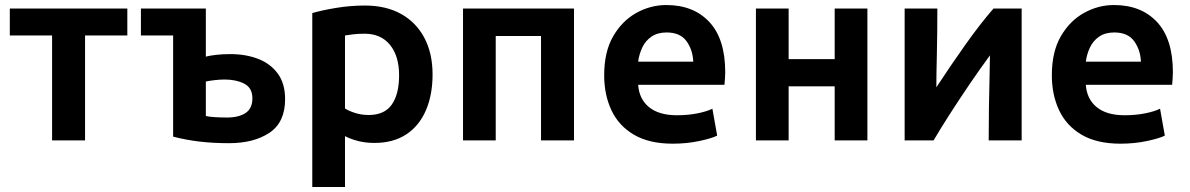

<svg xmlns="http://www.w3.org/2000/svg" viewBox="-20 -558 4729 763"><path d="M187 0V-417H19V-524H486V-417H318V0Z M890 11Q826 11 772 4.5Q718 -2 668 -15V-417H540V-524H798V-333Q813 -337 838.5 -340Q864 -343 895 -343Q957 -343 1006 -324Q1055 -305 1084 -265.5Q1113 -226 1113 -164Q1113 -72 1051 -30.5Q989 11 890 11ZM882 -91Q929 -91 956 -109Q983 -127 983 -167Q983 -209 950.5 -225.5Q918 -242 873 -242Q854 -242 832.5 -239.5Q811 -237 798 -234V-97Q810 -94 833 -92.5Q856 -91 882 -91Z M1221 185V-506Q1258 -517 1315 -526.5Q1372 -536 1430 -536Q1514 -536 1574 -502.5Q1634 -469 1666.5 -407.5Q1699 -346 1699 -262Q1699 -181 1672.5 -119.5Q1646 -58 1594.5 -24Q1543 10 1468 10Q1433 10 1403.5 2.5Q1374 -5 1351 -17V185ZM1445 -101Q1508 -101 1537 -142.5Q1566 -184 1566 -259Q1566 -335 1530 -379.5Q1494 -424 1429 -424Q1402 -424 1382.5 -421.5Q1363 -419 1351 -417V-127Q1366 -117 1391.5 -109Q1417 -101 1445 -101Z M1820 0V-524H2261V0H2130V-415H1950V0Z M2654 13Q2560 13 2499.5 -22.5Q2439 -58 2410 -119.5Q2381 -181 2381 -259Q2381 -352 2416.5 -413.5Q2452 -475 2508.5 -506.5Q2565 -538 2628 -538Q2736 -538 2799 -470.5Q2862 -403 2862 -271Q2862 -260 2861 -246Q2860 -232 2859 -221H2516Q2520 -164 2559.5 -132Q2599 -100 2670 -100Q2714 -100 2751.5 -107.5Q2789 -115 2811 -126L2830 -19Q2808 -8 2758.5 2.5Q2709 13 2654 13ZM2516 -313H2735Q2733 -360 2708 -394.5Q2683 -429 2629 -429Q2593 -429 2569 -412.5Q2545 -396 2532.5 -369.5Q2520 -343 2516 -313Z M2984 0V-524H3114V-323H3297V-524H3427V0H3297V-215H3114V0Z M3575 0V-524H3705Q3705 -423 3703 -340Q3701 -257 3701 -211Q3758 -298 3816.5 -380.5Q3875 -463 3928 -524H4040V0H3909Q3909 -68 3910 -134Q3911 -200 3912.5 -253.5Q3914 -307 3914 -338Q3875 -285 3833.5 -224Q3792 -163 3754.5 -104.5Q3717 -46 3690 0Z M4433 13Q4339 13 4278.5 -22.5Q4218 -58 4189 -119.5Q4160 -181 4160 -259Q4160 -352 4195.5 -413.5Q4231 -475 4287.5 -506.5Q4344 -538 4407 -538Q4515 -538 4578 -470.5Q4641 -403 4641 -271Q4641 -260 4640 -246Q4639 -232 4638 -221H4295Q4299 -164 4338.5 -132Q4378 -100 4449 -100Q4493 -100 4530.5 -107.5Q4568 -115 4590 -126L4609 -19Q4587 -8 4537.5 2.5Q4488 13 4433 13ZM4295 -313H4514Q4512 -360 4487 -394.5Q4462 -429 4408 -429Q4372 -429 4348 -412.5Q4324 -396 4311.5 -369.5Q4299 -343 4295 -313Z"/></svg>

Font: Ubuntu Sans
Style: Bold
Weight: 700
Designer: Dalton Maag Ltd
Foundry: Dalton Maag Ltd
Version: Version 1.006; ttfautohint (v1.8.4.7-5d5b)